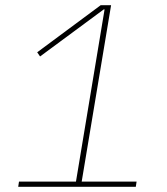

<svg xmlns="http://www.w3.org/2000/svg" viewBox="-20 -718 640 738"><path d="M50 0 53 -20H272L382 -682H379L134 -501L123 -517L367 -698H407L294 -20H505L502 0Z"/></svg>

Font: IBM Plex Mono Thin
Style: Italic
Weight: 100
Italic angle: -9°
Monospace: yes
Designer: Mike Abbink, Paul van der Laan, Pieter van Rosmalen
Foundry: Bold Monday
Version: Version 2.3